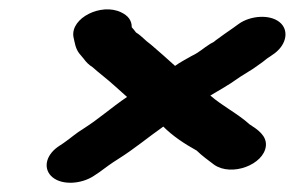

<svg xmlns="http://www.w3.org/2000/svg" viewBox="-20 -510 627 408"><path d="M136 -432C139 -419 140 -408 148 -397L158 -385C163 -378 169 -372 177 -367C189 -356 209 -341 222 -329L250 -304C216 -281 191 -258 158 -237C140 -226 131 -217 115 -206L103 -198C75 -178 72 -149 92 -133C113 -116 153 -119 179 -136L191 -144C206 -155 215 -162 231 -172C266 -194 293 -217 327 -241C347 -221 371 -205 398 -190C408 -180 423 -169 435 -160C472 -134 541 -160 545 -200C547 -222 527 -235 510 -246C486 -268 452 -285 427 -307L454 -323C466 -330 475 -336 482 -341C493 -349 506 -356 518 -364L535 -376C541 -380 547 -386 554 -390L564 -397C590 -417 594 -447 574 -463C553 -480 512 -477 487 -459L476 -451C461 -441 452 -434 438 -424C435 -421 431 -419 427 -417C411 -407 404 -399 387 -391C375 -384 363 -378 352 -370C334 -386 320 -399 301 -415C287 -425 282 -433 269 -441C266 -445 263 -449 260 -452C260 -467 252 -477 237 -484C195 -504 130 -472 136 -432Z"/></svg>

Font: Blanket
Style: SikObl
Weight: 700
Foundry: Cannot Into Space Fonts
Version: Version 0.9